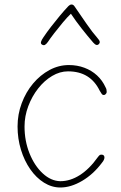

<svg xmlns="http://www.w3.org/2000/svg" viewBox="-20 -829 536 853"><path d="M248 4Q210 4 175.5 -17.5Q141 -39 114.5 -77Q88 -115 73 -164Q58 -213 58 -267Q58 -321 76.5 -370.5Q95 -420 127 -458Q159 -496 200 -518Q241 -540 286 -540Q323 -540 355 -528Q387 -516 411 -494Q435 -472 449 -441Q452 -436 453 -431Q454 -426 454 -421Q454 -417 452 -414Q450 -411 447.5 -409Q445 -407 441 -407Q435 -407 431.5 -412.5Q428 -418 423 -426Q402 -469 367 -490.5Q332 -512 282 -512Q246 -512 211.5 -491.5Q177 -471 149.5 -436Q122 -401 105.5 -357Q89 -313 89 -267Q89 -203 111 -148Q133 -93 169.5 -59Q206 -25 248 -24Q292 -24 334.5 -51Q377 -78 414 -130Q420 -138 423 -140Q426 -142 430 -142Q435 -142 438 -140.5Q441 -139 442.5 -136Q444 -133 444 -129Q444 -125 441.5 -119Q439 -113 433 -106Q395 -55 345 -25.5Q295 4 248 4ZM193 -643Q186 -633 179.5 -629.5Q173 -626 165 -632Q160 -636 162.5 -644Q165 -652 172 -662Q188 -686 207 -710.5Q226 -735 245.5 -758.5Q265 -782 284 -802Q287 -805 290.5 -807Q294 -809 298 -809Q303 -809 306.5 -806Q310 -803 313 -798Q339 -760 365 -722.5Q391 -685 413 -660Q422 -650 423 -644Q424 -638 419 -633Q414 -628 408 -629.5Q402 -631 394 -640Q369 -669 343 -702Q317 -735 295 -768Q280 -754 259.5 -729.5Q239 -705 220.5 -681Q202 -657 193 -643Z"/></svg>

Font: Playpen Sans Thin
Style: Regular
Weight: 250
Designer: Laura Meseguer, Veronika Burian, José Scaglione
Foundry: TypeTogether
Version: Version 1.001